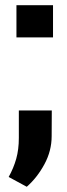

<svg xmlns="http://www.w3.org/2000/svg" viewBox="-20 -548 261 746"><path d="M43.9 -402.8V-527.8H186V-402.8ZM84 177.7 13.7 139.6Q32.7 105.5 43 69.1Q53.2 32.7 53.2 -12.2V-118.7H181.2L180.7 -19Q180.7 38.1 152.6 90.1Q124.5 142.1 84 177.7Z"/></svg>

Font: Roboto Slab
Style: Bold
Weight: 700
Designer: Google
Version: Version 2.000; ttfautohint (v1.8.1.43-b0c9)